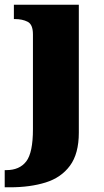

<svg xmlns="http://www.w3.org/2000/svg" viewBox="-46 -556 444 816"><path d="M-26 240V167H-19Q37 167 65.5 130Q94 93 94 -7V-410Q94 -452 71.5 -463.5Q49 -475 17 -475H13V-536H289V8Q289 97 251.5 148Q214 199 148 219.5Q82 240 -3 240Z"/></svg>

Font: Noto Serif Sinhala Black
Style: Regular
Weight: 900
Designer: Jelle Bosma - Monotype Design Team
Foundry: Monotype Imaging Inc.
Version: Version 2.007; ttfautohint (v1.8.4.7-5d5b)